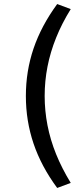

<svg xmlns="http://www.w3.org/2000/svg" viewBox="-20 -738 411 950"><path d="M263 192Q184 85 146 -27.5Q108 -140 108 -263Q108 -386 146 -498Q184 -610 263 -718L330 -693Q286 -622 257.5 -551Q229 -480 215 -408.5Q201 -337 201 -263Q201 -190 215 -118Q229 -46 257.5 24.5Q286 95 330 167Z"/></svg>

Font: Nunito Sans 7pt SemiExpanded
Style: Regular
Weight: 400
Width: 6
Designer: Vernon Adams
Foundry: Vernon Adams
Version: Version 3.101;gftools[0.9.27]